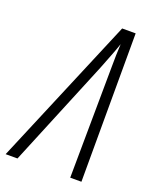

<svg xmlns="http://www.w3.org/2000/svg" viewBox="-202 -792 695 869"><g transform="rotate(20 145.5 -357.5)"><path d="M-10 0 202 -514Q217 -553 229.5 -584.5Q242 -616 252 -646Q249 -594 249 -538L244 0H298L299 -715H234L-67 0Z"/></g></svg>

Font: Noto Sans Display Condensed Light
Style: Italic
Weight: 300
Width: 3
Designer: Monotype Design team
Foundry: Monotype Imaging Inc.
Version: 1.000